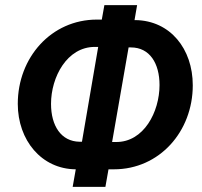

<svg xmlns="http://www.w3.org/2000/svg" viewBox="-20 -725 782 745"><path d="M262 0H389L401 -68H422C599 -68 728 -215 728 -394C728 -536 640 -645 506 -647H502L512 -705H385L375 -649H356C179 -649 49 -502 49 -322C49 -181 141 -69 274 -68ZM178 -322C178 -426 240 -543 348 -543H361L298 -175H289C217 -176 178 -237 178 -322ZM415 -174 479 -541H488C561 -541 599 -479 599 -395C599 -291 538 -173 430 -174Z"/></svg>

Font: Fixel Text 20240404 SemiBold
Style: Italic
Weight: 600
Width: 4
Italic angle: -10°
Designer: AlfaBravo + MacPaw
Foundry: Kyrylo Tkachov, Marchela Mozhyna, Serhii Makarenko, Maria Weinstein, Zakhar Kryvoshyya
Version: Version 1.211;Glyphs 3.2 (3225)